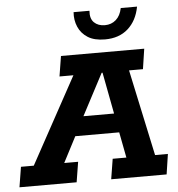

<svg xmlns="http://www.w3.org/2000/svg" viewBox="-85 -829 817 880"><g transform="rotate(-5 323.5 -389.0)"><path d="M-31 0 -16 -93H43L260 -490H196L211 -583H594L580 -490H516L601 -93H660L646 0H391L406 -93H469L440 -244L477 -211H219L263 -247L183 -93H247L232 0ZM271 -264 255 -299H462L437 -264L394 -490H390ZM419 -641Q370 -641 340 -660Q310 -679 296.5 -710.5Q283 -742 286 -778H359Q356 -742 374.5 -724Q393 -706 424 -706Q454 -706 475 -724.5Q496 -743 503 -778H578Q566 -714 525 -677.5Q484 -641 419 -641Z"/></g></svg>

Font: Rokkitt SemiBold
Style: Bold Italic
Weight: 700
Italic angle: -9°
Version: Version 3.103